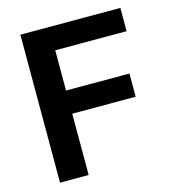

<svg xmlns="http://www.w3.org/2000/svg" viewBox="-106 -801 813 891"><g transform="rotate(-15 300.0 -355.5)"><path d="M515.1 -294.4H210.4V0H72.8V-710.9H553.2V-599.1H210.4V-405.8H515.1Z"/></g></svg>

Font: TypoPRO Roboto Mono
Style: Bold
Weight: 700
Designer: Google
Version: Version 2.000986; 2015; ttfautohint (v1.3)